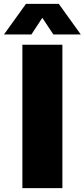

<svg xmlns="http://www.w3.org/2000/svg" viewBox="-66 -971 436 991"><path d="M49.5 0V-740H256V0ZM-45.5 -793 68 -951H237.5L351 -793H209.5L152.5 -879L96 -793Z"/></svg>

Font: Encode Sans SemiCondensed SemiCondensed Black
Style: Regular
Weight: 900
Width: 4
Designer: Multiple Designers
Foundry: Impallari Type
Version: Version 3.000; ttfautohint (v1.8.3) -l 8 -r 50 -G 200 -x 14 